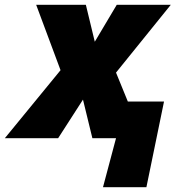

<svg xmlns="http://www.w3.org/2000/svg" viewBox="-78 -573 742 796"><path d="M349 203H529L602 -152H452L403 -272L630 -553H406L315 -400L278 -553H72L173 -282L-58 0H163L266 -160L305 0H403Z"/></svg>

Font: Noto Sans Black
Style: Italic
Weight: 900
Italic angle: -12°
Designer: Monotype Design Team
Foundry: Monotype Imaging Inc.
Version: Version 2.013